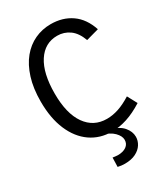

<svg xmlns="http://www.w3.org/2000/svg" viewBox="-240 -889 1076 1228"><g transform="rotate(-30 298.0 -274.5)"><path d="M534 -136 572 -65Q509 -25 451.5 -6.5Q394 12 340 12Q251 12 183.5 -35Q116 -82 78 -170.5Q40 -259 40 -382Q40 -480 63.5 -554.5Q87 -629 128 -679Q169 -729 224 -754.5Q279 -780 342 -780Q430 -780 494 -735.5Q558 -691 588 -601L494 -575Q471 -638 431 -666.5Q391 -695 341 -695Q249 -695 196 -613.5Q143 -532 143 -382Q143 -234 199 -154.5Q255 -75 353 -75Q395 -75 439 -89.5Q483 -104 534 -136ZM308 231Q296 231 283 229.5Q270 228 257 225L259 157Q269 158 278 159.5Q287 161 296 161Q336 161 359.5 144Q383 127 383 97Q383 69 354.5 40Q326 11 268 -5L336 -6Q396 8 425.5 42.5Q455 77 455 116Q455 145 438.5 171.5Q422 198 389 214.5Q356 231 308 231Z"/></g></svg>

Font: Yaldevi ExtraLight Medium
Style: Regular
Weight: 500
Version: Version 1.100